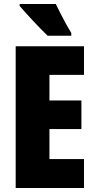

<svg xmlns="http://www.w3.org/2000/svg" viewBox="-20 -947 483 967"><path d="M403 0H59V-714H403V-570H229V-441H390V-297H229V-146H403ZM261 -927Q270 -908 285 -878.5Q300 -849 315 -822Q330 -795 339 -781V-767H220Q208 -778 188.5 -798Q169 -818 147.5 -841Q126 -864 107.5 -884.5Q89 -905 79 -917V-927Z"/></svg>

Font: Noto Sans Gujarati UI ExtraCondensed Black
Style: Regular
Weight: 900
Width: 2
Designer: Jelle Bosma - Monotype Design Team, Universal Thirst
Foundry: Monotype Imaging Inc.
Version: Version 2.106; ttfautohint (v1.8.4.7-5d5b)